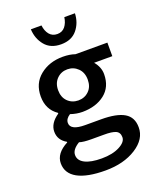

<svg xmlns="http://www.w3.org/2000/svg" viewBox="-168 -820 936 1137"><g transform="rotate(-20 300.0 -251.5)"><path d="M167 -720.2H233.9Q237.8 -685.1 255.9 -662.6Q274.4 -640.1 305.7 -640.1Q336.9 -640.1 355 -662.6Q373 -685.1 377.9 -720.2H444.8Q442.4 -660.2 407.2 -617.7Q372.1 -575.2 306.2 -575.2Q240.2 -575.2 205.1 -617.7Q169.9 -660.2 167 -720.2ZM288.1 -228Q328.1 -228 355 -254.4Q381.8 -280.3 381.8 -325.2Q381.8 -370.1 354.5 -397Q327.1 -423.8 288.1 -423.8Q249 -423.8 222.2 -397Q195.3 -370.1 195.3 -325.7Q195.3 -281.2 221.7 -254.9Q248 -228.5 288.1 -228ZM568.8 43Q569.3 117.2 491.2 167Q413.1 216.8 297.9 216.8Q182.6 216.8 122.1 183.6Q62 150.4 62 86.9Q62 23.9 140.1 -17.1V-21Q89.8 -49.8 89.8 -102.5Q89.8 -155.3 148.9 -195.8V-200.2Q85.9 -243.2 85.9 -325.7Q85.9 -408.2 144.5 -455.6Q203.1 -502.9 288.1 -502.9Q332 -502.9 365.2 -491.2H565.9V-405.8H451.2Q484.4 -366.7 483.9 -321.8Q483.4 -242.2 428.7 -199.2Q374 -156.2 288.1 -155.8Q251 -155.8 212.9 -168.9Q183.1 -149.9 183.1 -124Q183.1 -77.1 275.9 -77.1H376Q473.1 -77.1 521 -48.8Q568.8 -20.5 568.8 43ZM300.8 142.1Q369.6 142.1 414.1 118.7Q458 95.7 458 65.4Q458 35.2 434.6 24.4Q411.1 13.7 358.9 14.2H280.8Q231 14.2 206.1 5.9Q158.2 34.7 158.2 69.3Q158.2 104 195.3 123Q232.4 142.1 300.8 142.1Z"/></g></svg>

Font: SourceCodePro-Semibold
Style: Regular
Weight: 600
Monospace: yes
Designer: Paul D. Hunt
Foundry: Adobe Systems Incorporated
Version: Version 1.009;PS 1.000;hotconv 1.0.70;makeotf.lib2.5.5900